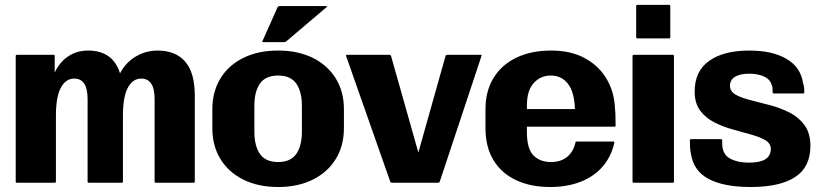

<svg xmlns="http://www.w3.org/2000/svg" viewBox="-20 -750 3370 788"><path d="M49.5 -525H199.5Q204.5 -525 204.5 -520V-452Q224 -494.5 259.5 -518.5Q295 -542.5 341.5 -542.5Q443.5 -542.5 472.5 -449Q495.5 -493 536.8 -517.8Q578 -542.5 627 -542.5Q700.5 -542.5 740 -497.2Q779.5 -452 779.5 -356.5V-5Q779.5 0 774.5 0H619.5Q614.5 0 614.5 -5V-344Q614.5 -427.5 559.5 -427.5Q525 -427.5 504.8 -390.2Q484.5 -353 484.5 -274V-5Q484.5 0 479.5 0H344.5Q339.5 0 339.5 -5V-344Q339.5 -427.5 284.5 -427.5Q250 -427.5 229.8 -390.2Q209.5 -353 209.5 -274V-5Q209.5 0 204.5 0H49.5Q44.5 0 44.5 -5V-520Q44.5 -525 49.5 -525Z M851.5 -224V-301.5Q851.5 -374 884.8 -428.2Q918 -482.5 978.8 -512.5Q1039.5 -542.5 1121.5 -542.5Q1203 -542.5 1263.8 -512.5Q1324.5 -482.5 1358 -428.2Q1391.5 -374 1391.5 -301.5V-224Q1391.5 -151.5 1358 -97.2Q1324.5 -43 1263.8 -12.8Q1203 17.5 1121.5 17.5Q1039.5 17.5 978.8 -12.8Q918 -43 884.8 -97.2Q851.5 -151.5 851.5 -224ZM1024 -209Q1024 -151 1047 -118Q1070 -85 1121.5 -85Q1172.5 -85 1195.8 -118Q1219 -151 1219 -209V-316.5Q1219 -374.5 1195.8 -407.2Q1172.5 -440 1121.5 -440Q1070 -440 1047 -407.2Q1024 -374.5 1024 -316.5ZM1059.5 -577Q1054.5 -577 1057.5 -582L1119 -720Q1122 -725 1127 -725H1319.5Q1324.5 -725 1319.5 -720L1157 -582Q1152 -577 1147 -577Z M1697 -124 1808.5 -520Q1810 -525 1815.5 -525H1953Q1958.5 -525 1956 -520L1785 -5Q1783.5 0 1778 0H1588.5Q1584 0 1581.5 -5L1400.5 -520Q1399 -525 1403.5 -525H1578.5Q1583.5 -525 1585 -520Z M2501.5 -164.5Q2492.5 -123.5 2472 -91.5Q2438.5 -38.5 2378.2 -10.5Q2318 17.5 2238 17.5Q2158 17.5 2098.2 -10.5Q2038.5 -38.5 2005.5 -92.5Q1972.5 -146.5 1972.5 -224V-301.5Q1972.5 -376.5 2005.8 -430.5Q2039 -484.5 2099.5 -513.5Q2160 -542.5 2242 -542.5Q2321 -542.5 2377 -513Q2433 -483.5 2464.8 -434Q2496.5 -384.5 2502.5 -324.5Q2505 -298 2505.8 -281.8Q2506.5 -265.5 2506.5 -234Q2506.5 -230 2501.5 -230H2142.5V-209Q2142.5 -139.5 2169.2 -112.2Q2196 -85 2242 -85Q2282 -85 2307.8 -106.2Q2333.5 -127.5 2342 -166Q2342.5 -169 2347.5 -169H2497.5Q2502 -169 2501.5 -164.5ZM2240.5 -440Q2198.5 -440 2170.5 -409.2Q2142.5 -378.5 2142.5 -316.5V-302.5H2339.5Q2337.5 -371.5 2311.2 -405.8Q2285 -440 2240.5 -440Z M2731 -725V-597.5Q2731 -592.5 2726 -592.5H2596Q2591 -592.5 2591 -597.5V-725Q2591 -730 2596 -730H2726Q2731 -730 2731 -725ZM2746 -520V-5Q2746 0 2741 0H2581Q2576 0 2576 -5V-520Q2576 -525 2581 -525H2741Q2746 -525 2746 -520Z M2816 -179H2938Q2944 -179 2944 -174.5Q2944 -162 2944.2 -154Q2944.5 -146 2947.5 -135.5Q2955 -108 2984.2 -95.2Q3013.5 -82.5 3054.5 -82.5Q3143.5 -82.5 3143.5 -138.5Q3143.5 -161.5 3120.8 -174.8Q3098 -188 3062.5 -197.8Q3027 -207.5 2987 -218.8Q2947 -230 2911.5 -248Q2876 -266 2853.5 -296.2Q2831 -326.5 2831 -374.5Q2831 -458 2890.5 -500.2Q2950 -542.5 3054.5 -542.5Q3150.5 -542.5 3208.2 -508.2Q3266 -474 3275.5 -410.5Q3278 -403.5 3279.5 -394.5Q3281 -385.5 3281 -371Q3281 -366.5 3276 -366.5H3156.5Q3151 -366.5 3151 -371.5Q3151 -382.5 3150.5 -389Q3150 -395.5 3146.5 -403Q3140 -425 3115.2 -436.2Q3090.5 -447.5 3055 -447.5Q3017.5 -447.5 2996.8 -435Q2976 -422.5 2976 -398Q2976 -374.5 2999.8 -361.2Q3023.5 -348 3061 -338.8Q3098.5 -329.5 3140.8 -318.2Q3183 -307 3220.5 -288Q3258 -269 3282 -236.2Q3306 -203.5 3306 -151Q3306 -64 3243.2 -23.2Q3180.5 17.5 3061.5 17.5Q2950 17.5 2888 -15.8Q2826 -49 2815.5 -119.5Q2812.5 -132.5 2812 -146.2Q2811.5 -160 2811.5 -175Q2811.5 -179 2816 -179Z"/></svg>

Font: MFEK Sans
Style: Bold
Weight: 700
Designer: Owen Earl
Foundry: indestructible type*
Version: Version 0.001; ttfautohint (v1.8.4.7-5d5b)